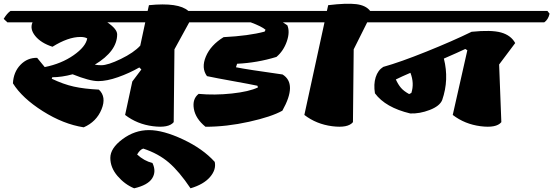

<svg xmlns="http://www.w3.org/2000/svg" viewBox="-54 -686 2994 1039"><path d="M339 -284Q280 -268 229 -268L226 -260Q289 -230 345 -217.5Q401 -205 481 -201Q523 -162 495.5 -94.5Q468 -27 399 3Q289 -14 177.5 -84.5Q66 -155 16 -235Q19 -296 56.5 -335Q94 -374 147 -373L188 -323Q278 -341 344 -387Q410 -433 418 -478Q405 -486 381 -486Q315 -486 230 -433Q168 -453 137 -491Q106 -529 122 -565H-14L-34 -584Q-16 -614 3 -627H745L752 -658Q912 -674 965 -627H1130L1142 -612Q1135 -580 1113 -565H970L890 -419L886 -25Q859 8 773.5 -3Q688 -14 623 -64L662 -245L711 -310L700 -321Q646 -290 585 -268.5Q524 -247 477.5 -247Q431 -247 339 -284ZM580 -500Q580 -409 459 -336Q477 -333 494 -333Q530 -333 600 -367Q670 -401 705 -439L732 -565H527Q580 -529 580 -500Z M1108 190Q1117 232 1082.5 272Q1048 312 977 333Q916 242 859.5 193.5Q803 145 721 118Q703 124 688 150Q726 185 771 196Q793 242 769.5 279Q746 316 672 333Q621 312 582 266.5Q543 221 543 168.5Q543 116 609 67Q675 18 752 18Q829 18 936.5 68.5Q1044 119 1108 190Z M1718 -627 1730 -612Q1723 -580 1701 -565H1477Q1493 -555 1501 -549Q1516 -513 1498 -461.5Q1480 -410 1442 -378Q1338 -346 1229 -341L1223 -322Q1282 -310 1475 -283Q1556 -233 1474 -87Q1415 -54 1293.5 -27Q1172 0 1058 0Q1004 -44 995 -97.5Q986 -151 1021 -178Q1107 -170 1200.5 -180Q1294 -190 1342 -213L1339 -222Q1297 -231 1207.5 -247Q1118 -263 1066 -274Q1034 -318 1060 -380Q1086 -442 1156 -485Q1293 -492 1378 -515L1383 -525Q1362 -543 1303 -565H971L951 -584Q969 -614 988 -627Z M2100 -627 2112 -612Q2105 -580 2083 -565H1933L1860 -419L1856 -25Q1829 8 1743.5 -3Q1658 -14 1593 -64L1702 -565H1560L1540 -584Q1558 -614 1577 -627H1715L1722 -658Q1822 -670 1874 -663.5Q1926 -657 1949 -627Z M2908 -627 2920 -612Q2913 -580 2891 -565H1940L1920 -584Q1938 -614 1957 -627ZM2475 -414 2464 -421Q2426 -403 2348 -369Q2377 -255 2339 -145Q2326 -112 2271.5 -91Q2217 -70 2166 -72Q2032 -104 1975 -181Q1967 -230 1979 -268Q1991 -306 2020 -324Q2110 -349 2253 -406.5Q2396 -464 2498 -514Q2605 -525 2658 -510Q2711 -495 2734 -453L2647 -337L2659 -25Q2632 8 2546.5 -3Q2461 -14 2396 -64ZM2160 -177 2172 -183Q2189 -235 2167 -292Q2118 -271 2088 -256Q2101 -228 2116 -210.5Q2131 -193 2160 -177Z"/></svg>

Font: Tillana ExtraBold
Style: Regular
Weight: 800
Designer: Lipi Raval (Devanagari, Latin), Jonny Pinhorn (Latin)
Foundry: Indian Type Foundry
Version: Version 2.003;PS 1.0;hotconv 1.0.79;makeotf.lib2.5.61930; tt